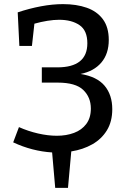

<svg xmlns="http://www.w3.org/2000/svg" viewBox="-20 -730 622 932"><path d="M44 -39 72 -113Q117 -93 165 -82Q213 -71 256 -71Q302 -71 339.5 -85Q377 -99 399 -128.5Q421 -158 421 -203Q421 -258 384 -293.5Q347 -329 260 -329H183V-403H258Q404 -403 404 -520Q404 -582 366 -608Q328 -634 267 -634Q241 -634 210 -629Q179 -624 147 -615L135 -507H74L66 -670Q123 -689 179 -699.5Q235 -710 286 -710Q351 -710 401 -692.5Q451 -675 479.5 -636.5Q508 -598 508 -536Q508 -469 472 -426.5Q436 -384 371 -371Q451 -358 488 -313.5Q525 -269 525 -200Q525 -140 499 -97.5Q473 -55 428 -29.5Q383 -4 326 5L310 182H248L233 10Q136 4 44 -39Z"/></svg>

Font: Bitter Medium
Style: Regular
Weight: 500
Designer: Sol Matas, and Bitter project Authors
Foundry: Sol Matas
Version: Version 2.001